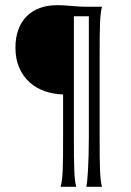

<svg xmlns="http://www.w3.org/2000/svg" viewBox="-20 -676 510 746"><path d="M376 -649.9V-647.9Q373 -637.7 371.3 -622.6Q369.6 -607.4 368.7 -585Q367.7 -562.5 367.4 -531.5Q367.2 -500.5 367.2 -459V-141.1Q367.2 -99.1 367.4 -68.4Q367.7 -37.6 368.7 -15.1Q369.6 7.3 371.3 22.5Q373 37.6 376 47.9V49.8H315.9V47.9Q316.9 44.4 318.6 28.3Q320.3 12.2 321.8 -13.2Q323.2 -38.6 324.2 -71.5Q325.2 -104.5 325.2 -141.1V-612.8H267.1V-141.1Q267.1 -99.1 267.3 -68.4Q267.6 -37.6 268.6 -15.1Q269.5 7.3 271.2 22.5Q272.9 37.6 275.9 47.9V49.8H215.8V47.9Q218.8 37.6 220.7 22.5Q222.7 7.3 223.6 -15.1Q224.6 -37.6 224.9 -68.4Q225.1 -99.1 225.1 -141.1V-309.1Q187.5 -310.1 153.8 -321.8Q120.1 -333.5 95 -356.2Q69.8 -378.9 54.9 -412.6Q40 -446.3 40 -491.2Q40 -530.3 51.3 -560.8Q62.5 -591.3 83.5 -612.5Q104.5 -633.8 134.3 -644.8Q164.1 -655.8 201.2 -655.8Q220.2 -655.8 233.6 -654.8Q247.1 -653.8 261 -652.6Q274.9 -651.4 293 -650.4Q311 -649.4 338.9 -649.9Z"/></svg>

Font: Marcellus SC
Style: Regular
Weight: 400
Designer: Astigmatic (AOETI)
Foundry: Astigmatic (AOETI)
Version: Version 1.001